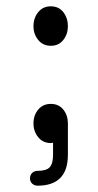

<svg xmlns="http://www.w3.org/2000/svg" viewBox="-20 -440 311 608"><path d="M99 148Q89 148 82 141.5Q75 135 75 125Q75 114 82 107.5Q89 101 99 101Q127 101 137.5 89.5Q148 78 148 50V12Q146 12 144.5 12.5Q143 13 141 13Q116 13 101 -5.5Q86 -24 86 -49Q86 -75 101 -93Q116 -111 141 -111Q166 -111 180.5 -93Q195 -75 195 -49V50Q195 148 99 148ZM141 -295Q116 -295 101 -313.5Q86 -332 86 -357Q86 -383 101 -401.5Q116 -420 141 -420Q166 -420 180.5 -401.5Q195 -383 195 -357Q195 -332 180.5 -313.5Q166 -295 141 -295Z"/></svg>

Font: Zen Kurenaido
Style: ARC
Weight: 400
Designer: Yoshimichi Ohira
Foundry: Positype
Version: Version 1.001